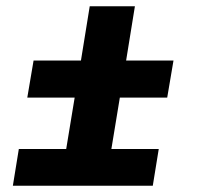

<svg xmlns="http://www.w3.org/2000/svg" viewBox="-20 -592 640 612"><path d="M21 0 40 -117H191L218 -281H67L87 -399H238L266 -572H410L382 -399H533L513 -281H362L335 -117H486L467 0Z"/></svg>

Font: Iosevka SS04 Heavy Extended
Style: Italic
Weight: 900
Width: 7
Italic angle: -9°
Monospace: yes
Designer: Belleve Invis
Foundry: Belleve Invis
Version: Version 19.0.0; ttfautohint (v1.8.4)